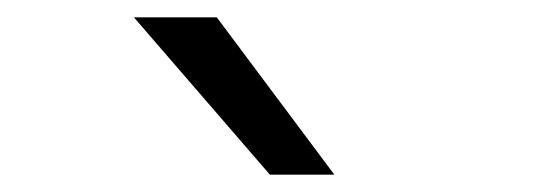

<svg xmlns="http://www.w3.org/2000/svg" viewBox="-20 -820 642 224"><path d="M294.9 -616.2 136.2 -799.8H232.9L370.1 -616.2Z"/></svg>

Font: Vazir Code Hack
Style: Code-Hack
Weight: 400
Foundry: DejaVu fonts team - Redesigned by Saber Rastikerdar
Version: Version 1.1.2